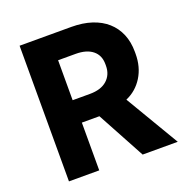

<svg xmlns="http://www.w3.org/2000/svg" viewBox="-126 -815 900 931"><g transform="rotate(-20 324.0 -350.0)"><path d="M73.6 0H229.8V-246.4H320.4L453.8 0H635L470.8 -277.2Q525.2 -300.8 557 -351.8Q588.8 -402.8 588.8 -471.2V-481.2Q588.8 -532.2 571.9 -572.5Q555 -612.8 523 -641.3Q491 -669.8 444.9 -684.9Q398.8 -700 341 -700H73.6ZM225 -363.8V-570H315.2Q371.8 -570 402.9 -544.8Q434 -519.6 434 -474.4V-465.6Q434 -419.6 402.8 -391.7Q371.6 -363.8 314 -363.8Z"/></g></svg>

Font: Fixel Variable
Style: Regular
Weight: 100
Width: 3
Designer: AlfaBravo + MacPaw
Foundry: Kyrylo Tkachov, Marchela Mozhyna, Serhii Makarenko, Maria Weinstein, Zakhar Kryvoshyya
Version: Version 1.211